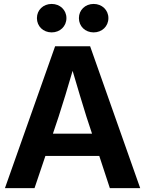

<svg xmlns="http://www.w3.org/2000/svg" viewBox="-20 -965 744 985"><path d="M5.4 0H157.2L212.9 -165H489.3L543.5 0H699.2L442.4 -727.5H262.7ZM460.4 -798.8C503.4 -798.8 536.1 -830.1 536.1 -872.1C536.1 -913.6 503.4 -944.8 460.4 -944.8C417 -944.8 384.8 -913.6 384.8 -872.1C384.8 -830.1 417 -798.8 460.4 -798.8ZM245.1 -798.8C288.1 -798.8 320.8 -830.1 320.8 -872.1C320.8 -913.6 288.1 -944.8 245.1 -944.8C201.7 -944.8 169.4 -913.6 169.4 -872.1C169.4 -830.1 201.7 -798.8 245.1 -798.8ZM251.5 -279.3 280.8 -366.7C303.7 -438 326.2 -510.3 352.5 -601.6C378.9 -510.3 401.4 -438 423.3 -366.7L452.1 -279.3Z"/></svg>

Font: Raveo Display Display SemiBold
Style: Regular
Weight: 600
Designer: Jakub Foglar, Rasmus Andersson (Inter)
Foundry: Jakubfoglar.com
Version: Version 1.100;Glyphs 3.2.3 (3260)